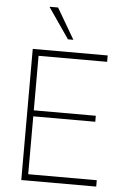

<svg xmlns="http://www.w3.org/2000/svg" viewBox="-61 -976 693 1021"><g transform="rotate(5 285.5 -465.5)"><path d="M126 -666V-375H457V-343H126V-34H492V0H92V-700H492V-666ZM161 -931H207L303 -767H274Z"/></g></svg>

Font: Be Vietnam Thin
Style: Regular
Weight: 100
Designer: Gabriel Lam
Foundry: TypeRant
Version: Version 4.000